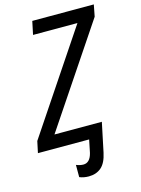

<svg xmlns="http://www.w3.org/2000/svg" viewBox="-160 -789 778 1061"><g transform="rotate(-15 229.5 -258.5)"><path d="M213 197Q256 197 284.5 172.5Q313 148 325 91L360 -76H89L472 -647L485 -714H133L117 -638H371L-12 -66L-26 0H267L252 73Q239 126 201 126Q182 126 160 117V187Q184 197 213 197Z"/></g></svg>

Font: Noto Sans UI SemiCondensed
Style: Italic
Weight: 400
Width: 4
Italic angle: -12°
Designer: Monotype Design Team
Foundry: Monotype Imaging Inc.
Version: Version 1.901